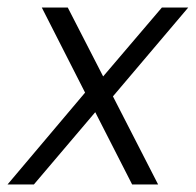

<svg xmlns="http://www.w3.org/2000/svg" viewBox="-41 -490 520 510"><path d="M259 -234 379 0H310L212 -192L49 0H-21L185 -244L70 -470H139L233 -287L389 -470H459Z"/></svg>

Font: KoHo
Style: Italic
Weight: 400
Italic angle: -10°
Designer: Cadson Demak & Katatrad Team
Foundry: Cadson Demak Co.,Ltd.
Version: Version 1.000